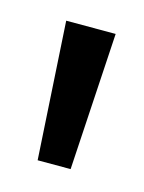

<svg xmlns="http://www.w3.org/2000/svg" viewBox="-49 -715 203 270"><g transform="rotate(15 53.0 -580.0)"><path d="M29 -480 17 -680H89L77 -480Z"/></g></svg>

Font: Bricolage Grotesque 96pt Condensed Light
Style: Regular
Weight: 300
Width: 3
Designer: Mathieu Triay
Foundry: Atelier Triay
Version: Version 1.001; ttfautohint (v1.8.4.7-5d5b);gftools[0.9.33.de